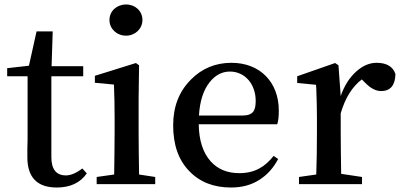

<svg xmlns="http://www.w3.org/2000/svg" viewBox="-20 -821 1788 856"><path d="M233 15C293 15 338 -6 367 -48L347 -70C320 -49 295 -39 274 -39C231 -39 209 -66 209 -120V-481H351V-526H210L215 -681H143L109 -528L12 -517V-481H103V-217C103 -202 103 -184 102 -161C102 -143 102 -129 102 -120C102 -30 146 15 233 15Z M672 0V-32L600 -43C599 -118 598 -181 598 -232V-381L600 -530L586 -540L403 -483V-452L488 -444C490 -396 491 -347 491 -296V-232C491 -182 490 -119 489 -43L411 -32V0ZM542 -801C501 -801 468 -772 468 -732C468 -692 501 -662 542 -662C582 -662 615 -692 615 -732C615 -772 583 -801 542 -801Z M1010 15C1058 15 1100 4 1136 -19C1171 -41 1199 -72 1220 -112L1200 -126C1180 -101 1159 -82 1136 -70C1111 -56 1081 -49 1047 -49C993 -49 950 -67 919 -102C885 -140 867 -195 866 -267H1216C1221 -282 1223 -302 1223 -328C1223 -455 1139 -541 1012 -541C941 -541 880 -516 831 -466C778 -413 752 -345 752 -262C752 -175 776 -107 824 -58C871 -9 933 15 1010 15ZM867 -306C871 -371 887 -420 915 -455C940 -486 970 -502 1005 -502C1072 -502 1120 -446 1120 -371C1120 -348 1116 -332 1109 -323C1100 -312 1085 -306 1063 -306Z M1594 0V-32L1501 -46C1500 -121 1499 -183 1499 -232V-316C1519 -384 1550 -434 1593 -467L1606 -454C1631 -428 1655 -415 1679 -415C1720 -415 1742 -440 1743 -491C1732 -524 1704 -541 1659 -541C1627 -541 1597 -528 1568 -502C1538 -475 1515 -439 1499 -393L1489 -530L1474 -540L1305 -481V-451L1389 -443C1389 -440 1389 -435 1390 -429C1392 -378 1393 -334 1393 -296V-232C1393 -163 1392 -100 1390 -43L1313 -32V0Z"/></svg>

Font: AllPunType SemiBold
Style: Regular
Weight: 600
Version: 1.0